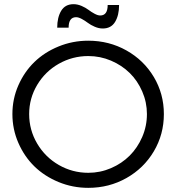

<svg xmlns="http://www.w3.org/2000/svg" viewBox="-20 -903 853 929"><path d="M556.2 -878.9Q556.2 -829.1 536.9 -797.1Q517.6 -765.1 477.1 -765.1Q458 -765.1 438.2 -773.7Q418.5 -782.2 405 -792.5Q391.6 -802.7 375.7 -811.3Q359.9 -819.8 348.1 -819.8Q312 -819.8 312 -769H256.8Q256.8 -818.8 276.1 -850.8Q295.4 -882.8 335.9 -882.8Q355 -882.8 374.8 -874.3Q394.5 -865.7 408 -855.5Q421.4 -845.2 437.3 -836.7Q453.1 -828.1 464.8 -828.1Q501 -828.1 501 -878.9ZM407.2 -706.1Q507.8 -706.1 591.8 -658.9Q675.8 -611.8 724.4 -530.3Q772.9 -448.7 772.9 -351.1Q772.9 -252.9 724.4 -170.9Q675.8 -88.9 591.8 -41.5Q507.8 5.9 407.2 5.9Q331.5 5.9 263.4 -22.2Q195.3 -50.3 146.5 -97.9Q97.7 -145.5 68.8 -211.7Q40 -277.8 40 -351.1Q40 -424.3 68.8 -490Q97.7 -555.7 146.5 -603Q195.3 -650.4 263.4 -678.2Q331.5 -706.1 407.2 -706.1ZM407.2 -631.8Q330.6 -631.8 264.6 -594.5Q198.7 -557.1 159.9 -492.2Q121.1 -427.2 121.1 -351.1Q121.1 -273.9 159.9 -208.3Q198.7 -142.6 264.6 -104.7Q330.6 -66.9 407.2 -66.9Q464.8 -66.9 517.1 -89.4Q569.3 -111.8 607.4 -149.9Q645.5 -188 668.2 -240.5Q690.9 -293 690.9 -351.1Q690.9 -408.2 668.2 -460.4Q645.5 -512.7 607.4 -550Q569.3 -587.4 517.1 -609.6Q464.8 -631.8 407.2 -631.8Z"/></svg>

Font: Montserrat-Arabic Light
Style: Regular
Weight: 300
Designer: Mohamed Gaber
Foundry: Kief Type Foundry
Version: Version 5.008;PS 005.008;hotconv 1.0.88;makeotf.lib2.5.64775